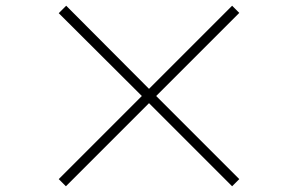

<svg xmlns="http://www.w3.org/2000/svg" viewBox="-20 -707 1040 670"><path d="M815 -82 525 -372 815 -662 790 -687 500 -397 211 -687 185 -661 475 -372 185 -82 210 -57 500 -347 790 -57Z"/></svg>

Font: Noto Sans CJK KR Thin
Style: Regular
Weight: 250
Designer: Ryoko NISHIZUKA (kana & ideographs); Paul D. Hunt (Latin, Greek & Cyrillic); Wenlong ZHANG (bopomofo); Sandoll Communica
Foundry: Adobe Systems Incorporated
Version: Version 1.002;PS 1.002;hotconv 1.0.82;makeotf.lib2.5.63406